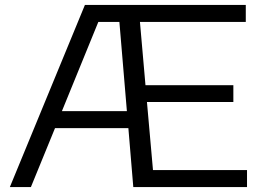

<svg xmlns="http://www.w3.org/2000/svg" viewBox="-20 -760 1075 780"><path d="M601.5 -69H983.5V0H521.5L501.5 -239.5H203.5L105.5 0H20L325 -740H978.5V-671H548.5L571 -414H928V-345.5H577ZM231.5 -308.5H495.5L465 -671H379.5Z"/></svg>

Font: Encode Sans Expanded
Style: Regular
Weight: 400
Width: 7
Designer: Multiple Designers
Foundry: Impallari Type
Version: Version 2.000